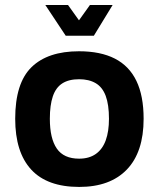

<svg xmlns="http://www.w3.org/2000/svg" viewBox="-20 -723 627 758"><path d="M292.8 15Q166.2 15 103.1 -53.6Q40 -122.2 40 -254Q40 -394.8 104.3 -457.7Q168.6 -520.6 292 -520.6Q376.6 -520.6 433.3 -491.7Q490 -462.8 518.5 -403.7Q547 -344.6 547 -254Q547 -122.6 480.9 -53.8Q414.8 15 292.8 15ZM292.4 -96.6Q332 -96.6 358.4 -115.3Q384.8 -134 397.5 -169.2Q410.2 -204.4 410.2 -254Q410.2 -310 397.3 -344.5Q384.4 -379 357.8 -394.6Q331.2 -410.2 292.4 -410.2Q251.6 -410.2 226 -393.8Q200.4 -377.4 188.6 -342.7Q176.8 -308 176.8 -254Q176.8 -176.2 204.3 -136.4Q231.8 -96.6 292.4 -96.6ZM239.4 -582 159 -703.2H248.6L291.8 -642.8L335 -703.2H424.6L350.6 -582Z"/></svg>

Font: Maven Pro VF Beta
Style: Regular
Weight: 400
Designer: Joe Prince
Foundry: Joe Prince
Version: Version 2.002